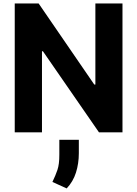

<svg xmlns="http://www.w3.org/2000/svg" viewBox="-20 -747 775 1084"><path d="M671.5 -727.3V0H538.7L222.3 -457.7H217V0H63.2V-727.3H198.2L512.1 -269.9H518.5V-727.3ZM425.1 42.3V117.9Q425.1 176.1 408.9 227.3Q392.8 278.4 356.5 316.8L275.9 280.2Q276.3 279.8 276.6 278.8Q293 245 304.2 212.5Q315.3 180 315 126.1V42.3Z"/></svg>

Font: Inter UI
Style: Bold
Weight: 700
Designer: Rasmus Andersson
Foundry: rsms
Version: 3.2;8d6f07862